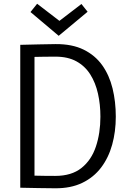

<svg xmlns="http://www.w3.org/2000/svg" viewBox="-20 -1009 684 1032"><path d="M278.8 -772Q367.6 -772.6 429.3 -742.3Q491.1 -712 529.4 -658.4Q567.6 -604.7 585 -533.7Q602.4 -462.7 602.4 -382Q602.4 -301.6 582.9 -231.3Q563.4 -161 523.4 -108.3Q483.5 -55.6 421.9 -26Q360.3 3.6 276.5 3Q233.4 2.7 187.3 1.9Q141.2 1 88.9 0V-768Q140.9 -769 188.3 -770.4Q235.7 -771.7 278.8 -772ZM276.8 -63.5Q364.6 -63.5 418 -106.2Q471.4 -148.8 495.5 -221.3Q519.7 -293.9 519.7 -381.7Q519.7 -447.3 506.6 -505.7Q493.6 -564 465.3 -608.9Q437 -653.7 391 -679.1Q345 -704.5 278.8 -704.5Q253 -704.5 218.4 -704.1Q183.9 -703.8 148.8 -702.8L165.4 -719.3V-48.7L148.8 -65.2Q183.9 -64.2 217.1 -63.9Q250.3 -63.5 276.8 -63.5ZM143.9 -944.3 179.6 -988.8 305.2 -892.4H293.6L417.7 -987.5L450.9 -945.8L295.5 -816.5Z"/></svg>

Font: Yaldevi ExtraLight
Style: Regular
Weight: 200
Designer: Sol Matas, Rajitha Manaperi, Kosala Senevirathne
Foundry: Mooniak
Version: Version 1.100